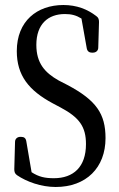

<svg xmlns="http://www.w3.org/2000/svg" viewBox="-20 -743 473 766"><path d="M202 3C324 3 401 -74 401 -192C401 -289 364 -343 249 -404L214 -422C159 -453 125 -491 125 -564C125 -647 172 -687 239 -687C265 -687 284 -682 305 -669L326 -551C328 -539 335 -533 347 -533H351C363 -533 372 -541 372 -553L375 -655C375 -665 373 -673 364 -679C329 -706 286 -723 233 -723C128 -723 47 -659 47 -539C47 -442 95 -382 190 -331L222 -314C297 -274 323 -237 323 -168C323 -77 273 -32 195 -32C160 -32 135 -37 106 -56L85 -179C83 -192 76 -197 64 -197H61C49 -197 40 -189 40 -177L37 -68C37 -58 39 -50 48 -44C86 -18 144 3 202 3Z"/></svg>

Font: 寒蝉锦书宋 CompactLight
Style: Bold
Weight: 400
Width: 4
Designer: 寒蝉锦书宋{Warren} 思源宋体{Ryoko NISHIZUKA 西塚涼子 (kana & ideographs); Frank Grießhammer (Latin, Greek & Cyrillic); Wenlong ZHANG 
Foundry: Adobe & ChillType
Version: Version 2.000;Glyphs 3.1.1 (3135)